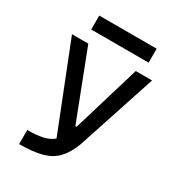

<svg xmlns="http://www.w3.org/2000/svg" viewBox="-204 -979 994 1095"><g transform="rotate(30 293.0 -431.5)"><path d="M94.2 0V-92.8Q154.3 -92.8 194.8 -101.8Q235.4 -110.8 263.2 -133.8L42 -693.4H149.4L320.8 -249H328.6L461.9 -693.4H569.3L398.9 -175.8Q373.5 -108.4 337.2 -70.1Q300.8 -31.7 242.9 -15.9Q185.1 0 94.2 0ZM123.5 -771.5V-863.3H501.5V-771.5Z"/></g></svg>

Font: CaskaydiaCove NFP
Style: Regular
Weight: 400
Designer: Aaron Bell
Foundry: Saja Typeworks
Version: Version 2111.001; VTT 6.35;Nerd Fonts 3.1.1